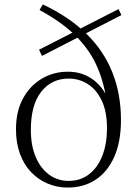

<svg xmlns="http://www.w3.org/2000/svg" viewBox="-20 -831 625 865"><path d="M285 14Q237 14 194.5 -4Q152 -22 120 -55.5Q88 -89 70 -138Q52 -187 52 -248Q52 -330 84 -388Q116 -446 169 -477Q222 -508 286 -508Q353 -508 403 -469.5Q453 -431 476 -360L463 -356Q452 -449 420 -525Q388 -601 325.5 -665Q263 -729 158 -786L173 -811Q290 -756 368.5 -679.5Q447 -603 486 -505.5Q525 -408 525 -290Q525 -193 495 -125Q465 -57 411 -21.5Q357 14 285 14ZM289 -16Q343 -16 382 -46.5Q421 -77 441.5 -130.5Q462 -184 462 -253Q462 -328 438.5 -377.5Q415 -427 376 -452Q337 -477 289 -477Q213 -477 166 -418Q119 -359 119 -246Q119 -175 141 -123.5Q163 -72 201.5 -44Q240 -16 289 -16ZM169 -579 156 -607 514 -790 527 -763Z"/></svg>

Font: Noto Serif HK
Style: Regular
Weight: 200
Designer: Ryoko NISHIZUKA 西塚涼子 (kana & ideographs); Frank Grießhammer (Latin, Greek & Cyrillic); Wenlong ZHANG 张文龙 (bopomofo); San
Foundry: Adobe
Version: Version 2.001;hotconv 1.1.0;makeotfexe 2.6.0